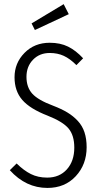

<svg xmlns="http://www.w3.org/2000/svg" viewBox="-20 -904 484 935"><path d="M290 -883.8 314.9 -835 149.9 -757.8 133.8 -790ZM222.2 -695.8Q273.4 -695.8 311.5 -677Q349.6 -658.2 384.8 -620.1L352.1 -586.9Q320.8 -618.2 290.5 -632.1Q260.3 -646 222.2 -646Q172.4 -646 140.6 -613Q108.9 -580.1 108.9 -529.8Q108.9 -479 137.2 -447.8Q165.5 -416.5 238.8 -389.2Q279.8 -373.5 308.3 -356.2Q336.9 -338.9 358.9 -315.2Q380.9 -291.5 391.4 -259.8Q401.9 -228 401.9 -187Q401.9 -103 348.9 -45.9Q295.9 11.2 210.9 11.2Q106 11.2 27.8 -75.2L61 -107.9Q95.7 -73.7 130.4 -56.4Q165 -39.1 210 -39.1Q269.5 -39.1 305.7 -79.3Q341.8 -119.6 341.8 -185.1Q341.8 -244.6 314 -278.1Q286.1 -311.5 211.9 -340.8Q126 -374 88.4 -417.5Q50.8 -460.9 50.8 -527.8Q50.8 -597.2 99.4 -646.5Q147.9 -695.8 222.2 -695.8Z"/></svg>

Font: Fira Sans Compressed Light
Style: Regular
Weight: 300
Width: 1
Designer: Carrois Corporate & Edenspiekermann AG
Foundry: Carrois Corporate GbR & Edenspiekermann AG
Version: Version 4.203;PS 004.203;hotconv 1.0.88;makeotf.lib2.5.64775